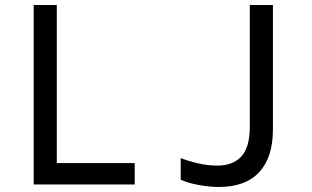

<svg xmlns="http://www.w3.org/2000/svg" viewBox="-20 -734 1240 764"><path d="M114 -714H206V-85H516V0H114ZM699 -19V-105Q729 -93 768.5 -84Q808 -75 844 -75Q907 -75 940.5 -111.5Q974 -148 974 -230V-714H1066V-218Q1066 -108 1011.5 -49Q957 10 851 10Q813 10 770 2Q727 -6 699 -19Z"/></svg>

Font: Noto Sans Mono UI
Style: Regular
Weight: 400
Monospace: yes
Designer: Monotype Design team
Foundry: Monotype Imaging Inc.
Version: Version 1.000